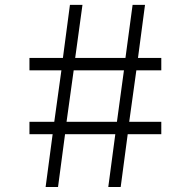

<svg xmlns="http://www.w3.org/2000/svg" viewBox="-20 -746 761 766"><path d="M162 0 190 -210.5H97.5V-260H196.5L225 -465.5H97.5V-515H231L259 -726.5H309L280 -515H480.5L509 -726.5H558.5L530.5 -515H623.5V-465.5H524L495.5 -260H623.5V-210.5H489.5L461.5 0H412L440 -210.5H239.5L211.5 0ZM245.5 -260H446.5L474.5 -465.5H274Z"/></svg>

Font: Spartan Thin
Style: Regular
Weight: 400
Version: Version 1.004